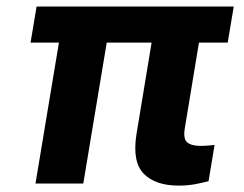

<svg xmlns="http://www.w3.org/2000/svg" viewBox="-20 -566 753 592"><path d="M700.7 -545.9 682.1 -434.6H74.2L92.8 -545.9ZM327.6 -545.9 236.8 0H89.4L180.2 -545.9ZM465.8 -545.9H611.8L549.8 -170.4Q544.4 -138.2 557.1 -127.2Q569.8 -116.2 598.6 -116.2Q611.3 -116.2 622.1 -117.2Q632.8 -118.2 641.6 -119.1L623 -7.3Q603 -2 580.1 2.2Q557.1 6.3 530.8 6.3Q459 6.3 423.1 -30.5Q387.2 -67.4 400.9 -152.8Z"/></svg>

Font: Inter Tight
Style: Bold Italic
Weight: 700
Italic angle: -9.39999°
Designer: Rasmus Andersson
Foundry: rsms
Version: Version 3.004